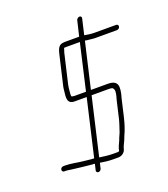

<svg xmlns="http://www.w3.org/2000/svg" viewBox="-143 -815 869 991"><g transform="rotate(-20 291.5 -319.0)"><path d="M392 -700 372 -616H295C288 -616 282 -615 277 -614C258 -610 250 -589 245 -566L207 -403C205 -396 205 -389 204 -382C199 -343 194 -310 237 -310H302L230 1C226 0 222 0 217 0C201 -1 185 -4 171 -5C140 -8 109 -16 77 -16H68C60 -16 53 -12 51 -4C49 4 54 10 60 11H69C82 11 91 14 103 15C139 19 173 24 210 27C215 27 219 27 224 28L216 62C214 69 220 75 227 75C234 75 241 69 243 62L250 32C274 36 295 39 325 39H350C368 39 387 25 390 8C394 -9 406 -27 411 -42C412 -45 414 -50 416 -55C429 -82 439 -113 447 -147L469 -242C470 -247 472 -254 475 -264C479 -283 479 -288 479 -302C477 -326 460 -337 428 -337H335L393 -587L404 -585L424 -583C431 -582 439 -581 449 -581H566C574 -581 581 -586 583 -594C585 -602 580 -608 572 -608H455C433 -608 417 -611 399 -614L419 -700C421 -707 416 -713 409 -713C402 -713 394 -707 392 -700ZM364 9C362 11 358 12 356 12H331C302 12 280 8 256 5L329 -310H422C431 -310 443 -310 446 -304C454 -294 452 -283 448 -264C445 -254 443 -247 442 -242L420 -147C414 -122 406 -103 399 -80C395 -69 387 -55 384 -44C377 -28 366 -8 364 9ZM279 -588C282 -589 286 -589 289 -589H366L308 -337H243C240 -337 236 -338 231 -339C228 -339 228 -348 228 -352C230 -370 230 -384 234 -403L272 -566C274 -573 278 -582 279 -588Z"/></g></svg>

Font: Electronic
Style: LtIt
Weight: 300
Version: Version 1.011